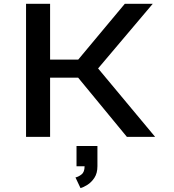

<svg xmlns="http://www.w3.org/2000/svg" viewBox="-20 -720 915 1010"><path d="M117 0V-700H243.5V-406.5H391.5L636.5 -700H783.5L496 -360L796 0H647.5L391 -311.5H243.5V0ZM382.5 154.5V48H492.5V154.5Q492.5 191.5 476.5 215.5Q460.5 239.5 439.5 252.5Q418.5 265.5 403.5 269.5L377 213.5Q393 210 409 197.5Q425 185 425 154.5Z"/></svg>

Font: Trispace SemiExpanded Medium
Style: Regular
Weight: 500
Width: 6
Designer: Tyler Finck
Foundry: Etcetera Type Company
Version: Version 1.210; ttfautohint (v1.8.3)